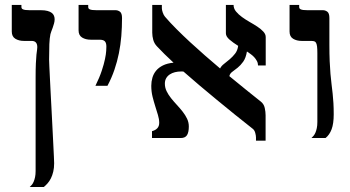

<svg xmlns="http://www.w3.org/2000/svg" viewBox="-20 -560 1422 779"><path d="M146 -518.6Q162.1 -518.6 172.9 -515.6Q183.6 -512.7 189.9 -507.8Q196.3 -502.9 199 -496.1Q201.7 -489.3 201.7 -481.9Q201.7 -473.6 199.2 -464.6Q196.8 -455.6 193.8 -447.5Q190.9 -439.5 188.2 -432.6Q185.5 -425.8 184.6 -421.4Q181.2 -405.3 180.2 -380.9Q179.2 -356.4 179.2 -318.4Q179.2 -311 180.2 -290.8Q181.2 -270.5 182.6 -241.7Q184.1 -212.9 185.8 -178.2Q187.5 -143.6 189.5 -107.7Q191.4 -71.8 193.1 -37.1Q194.8 -2.4 196.3 26.4Q197.8 55.2 198.7 75.4Q199.7 95.7 199.7 102.5Q199.7 121.6 196 136.7Q192.4 151.9 186.5 163.6Q180.7 175.3 173.1 183.8Q165.5 192.4 157.7 198.7H100.6Q105 194.8 109.4 189.5Q113.8 184.1 116.9 176.5Q120.1 168.9 122.3 158.4Q124.5 147.9 124.5 133.8V-245.1Q124.5 -280.3 125.5 -302.7Q126.5 -325.2 127.9 -338.4Q129.4 -351.6 130.4 -358.2Q131.3 -364.7 131.3 -368.7Q131.3 -394 108.4 -394H77.1Q56.6 -394 42.2 -402.8Q27.8 -411.6 27.8 -432.1V-540H66.9V-531.7Q66.9 -528.8 68.1 -526.4Q69.3 -523.9 73 -522.2Q76.7 -520.5 83.3 -519.5Q89.8 -518.6 100.6 -518.6Z M367.2 -211.9Q383.8 -245.6 392.8 -272.9Q401.9 -300.3 406 -320.6Q410.2 -340.8 410.9 -353.8Q411.6 -366.7 411.6 -371.1Q411.6 -385.7 405.5 -392.3Q399.4 -398.9 383.8 -398.9H348.1Q327.6 -398.9 313.2 -407.7Q298.8 -416.5 298.8 -437V-540H337.9V-531.7Q337.9 -528.8 339.1 -526.4Q340.3 -523.9 344 -522.2Q347.7 -520.5 354.2 -519.5Q360.8 -518.6 371.6 -518.6H449.2Q458.5 -518.6 466.8 -512.5Q475.1 -506.3 475.1 -486.8Q475.1 -449.2 472.2 -413.6Q469.2 -377.9 462.4 -344Q455.6 -310.1 444.3 -277.1Q433.1 -244.1 416 -211.9Z M616.7 -372.1Q606 -383.3 601.8 -398.2Q597.7 -413.1 597.7 -427.2V-540H636.7V-526.9Q636.7 -519.5 640.4 -509Q644 -498.5 649.4 -492.2Q670.4 -467.8 696.5 -441.7Q722.7 -415.5 751.7 -388.7Q780.8 -361.8 811.5 -335Q842.3 -308.1 873 -282.2Q877.9 -292.5 889.2 -301Q900.4 -309.6 912.1 -319.6Q923.8 -329.6 933.8 -342.3Q943.8 -355 946.3 -374Q925.8 -386.7 911.1 -399.4Q896.5 -412.1 896.5 -424.8V-540H927.7Q927.7 -525.4 937.5 -513.4Q947.3 -501.5 961.7 -491Q976.1 -480.5 992.9 -470.9Q1009.8 -461.4 1024.2 -451.9Q1038.6 -442.4 1048.3 -431.9Q1058.1 -421.4 1058.1 -409.7V-294.4H1026.9Q1026.9 -304.2 1022.2 -312.7Q1017.6 -321.3 1011 -328.4Q1004.4 -335.4 996.3 -341.1Q988.3 -346.7 981.9 -351.1Q977.5 -324.7 966.8 -309.8Q956.1 -294.9 944.3 -285.4Q932.6 -275.9 922.6 -268.8Q912.6 -261.7 910.6 -251Q946.8 -221.2 979.5 -194.8Q1012.2 -168.5 1038.6 -147.5Q1050.8 -137.7 1054.2 -121.8Q1057.6 -106 1057.6 -92.3V10.7H1018.6V-2.4Q1018.6 -9.8 1015.6 -20.8Q1012.7 -31.7 1005.9 -37.1Q969.7 -65.4 932.9 -95.2Q896 -125 859.9 -154.8Q823.7 -184.6 789.6 -213.4Q755.4 -242.2 724.6 -269.5Q722.2 -270 719.5 -270Q716.8 -270 714.4 -270Q701.7 -270 689.9 -267.1Q678.2 -264.2 668.9 -258.1Q659.7 -252 654.3 -242.7Q648.9 -233.4 648.9 -220.7Q648.9 -204.6 656 -189.9Q663.1 -175.3 674.1 -161.6Q685.1 -147.9 697.5 -134.5Q710 -121.1 720.9 -107.2Q731.9 -93.3 739 -78.4Q746.1 -63.5 746.1 -46.9Q746.1 -23.4 738.8 -11.7Q731.4 0 713.4 0H596.7V-27.8Q626 -35.6 626 -61.5Q626 -76.7 620.8 -93.5Q615.7 -110.4 609.9 -128.9Q604 -147.5 598.9 -168Q593.8 -188.5 593.8 -211.9Q593.8 -229 598.4 -244.9Q603 -260.7 613.5 -273.4Q624 -286.1 641.4 -294.7Q658.7 -303.2 684.1 -305.7Q664.1 -324.2 647.2 -340.8Q630.4 -357.4 616.7 -372.1Z M1334 -96.2Q1334 -58.1 1325.4 -35.4Q1316.9 -12.7 1300.8 0H1243.7Q1248 -3.9 1252.4 -9.3Q1256.8 -14.6 1260 -22.2Q1263.2 -29.8 1265.4 -40.3Q1267.6 -50.8 1267.6 -64.9V-344.2Q1267.6 -361.3 1266.4 -371.3Q1265.1 -381.3 1262.2 -386.5Q1259.3 -391.6 1253.9 -392.8Q1248.5 -394 1239.7 -394H1204.1Q1183.6 -394 1169.2 -402.8Q1154.8 -411.6 1154.8 -432.1V-540H1193.8V-531.7Q1193.8 -528.8 1195.1 -526.4Q1196.3 -523.9 1200 -522.2Q1203.6 -520.5 1210.2 -519.5Q1216.8 -518.6 1227.5 -518.6H1290.5Q1299.8 -518.6 1308.1 -512.5Q1316.4 -506.3 1316.4 -486.8V-378.9Q1316.4 -340.8 1317.6 -312Q1318.8 -283.2 1320.8 -260.3Q1322.8 -237.3 1325.2 -218.3Q1327.6 -199.2 1329.6 -180.7Q1331.5 -162.1 1332.8 -141.8Q1334 -121.6 1334 -96.2Z"/></svg>

Font: Arian AMU Serif
Style: Bold
Weight: 700
Designer: Ruben Hakobyan (Tarumian)
Foundry: Ruben Hakobyan (Tarumian)
Version: Version 1.002